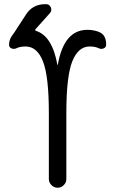

<svg xmlns="http://www.w3.org/2000/svg" viewBox="-20 -880 540 900"><path d="M55.7 -653.3Q44.9 -648.4 33.7 -653.3Q22.5 -658.2 22.5 -669.9Q22.5 -694.3 37.1 -713.9Q44.9 -724.6 46.9 -727.5L101.6 -811.5Q131.8 -859.4 189.5 -860.4H196.3Q211.9 -860.4 218.3 -845.2Q224.6 -830.1 213.9 -818.4L146.5 -743.2Q142.6 -737.3 148.4 -735.4Q224.6 -711.9 249 -576.2Q249 -575.2 250 -575.2Q251 -575.2 251 -576.2Q279.3 -740.2 389.6 -740.2Q418.9 -740.2 443.4 -730.5Q478.5 -716.8 477.5 -669.9Q477.5 -658.2 466.3 -653.3Q455.1 -648.4 444.3 -653.3Q426.8 -662.1 400.4 -662.1Q346.7 -662.1 318.8 -592.3Q291 -522.5 291 -349.6V-41Q291 -24.4 278.8 -12.2Q266.6 0 250 0Q233.4 0 221.2 -12.2Q209 -24.4 209 -41V-349.6Q209 -521.5 181.6 -591.8Q154.3 -662.1 99.6 -662.1Q73.2 -662.1 55.7 -653.3Z"/></svg>

Font: Rounded Mgen+ 2m regular
Style: Regular
Weight: 400
Designer: [Source Han Sans]
Ryoko NISHIZUKA  (kana & ideographs); Paul D. Hunt (Latin, Greek & Cyrillic); Wenlong ZHANG  (bopomofo
Version: Version 1.059.20150602